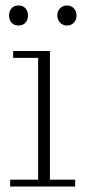

<svg xmlns="http://www.w3.org/2000/svg" viewBox="-20 -680 312 700"><path d="M17 0V-25H119V-469H28V-494H162V-25H254V0ZM224 -587Q209 -587 199 -597.5Q189 -608 189 -624Q189 -639 199 -649.5Q209 -660 224 -660Q240 -660 249.5 -649.5Q259 -639 259 -623Q259 -608 249.5 -597.5Q240 -587 224 -587ZM47 -587Q31 -587 22 -597.5Q13 -608 13 -624Q13 -639 22 -649.5Q31 -660 47 -660Q64 -660 73 -649.5Q82 -639 82 -623Q82 -608 73 -597.5Q64 -587 47 -587Z"/></svg>

Font: Montagu Slab 144pt ExtraLight
Style: Regular
Weight: 250
Version: Version 1.000